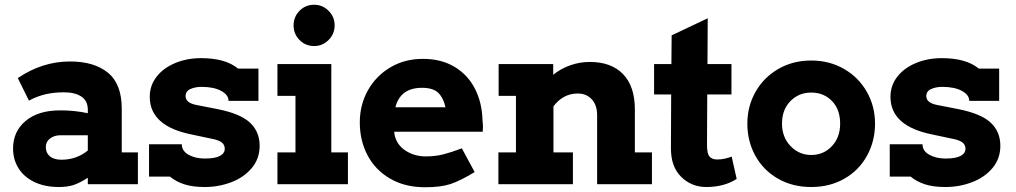

<svg xmlns="http://www.w3.org/2000/svg" viewBox="-20 -776 4280 809"><path d="M561 -134V0H350V-27Q316 -5 290 3.5Q264 12 228 12Q169 12 125 -9Q81 -30 58 -67Q35 -104 35 -150Q35 -222 88 -266.5Q141 -311 234 -311Q295 -311 350 -299V-314Q350 -351 323 -369Q296 -387 250 -387Q206 -387 170.5 -378.5Q135 -370 102 -352L55 -447Q158 -517 275 -517Q377 -517 435 -469.5Q493 -422 493 -318V-134ZM239 -103Q272 -103 300.5 -113.5Q329 -124 350 -142V-206H233Q209 -206 191 -192.5Q173 -179 173 -156Q173 -132 190 -117.5Q207 -103 239 -103Z M1074 -162Q1074 -107 1040.5 -67.5Q1007 -28 954 -8Q901 12 843 12Q791 12 756 0.5Q721 -11 696 -32H608V-168H746Q746 -140 774.5 -124Q803 -108 843 -108Q886 -108 906.5 -119Q927 -130 927 -149Q927 -164 917 -173.5Q907 -183 883 -189L789 -209Q611 -244 611 -368Q611 -416 640 -453Q669 -490 718.5 -510.5Q768 -531 827 -531Q930 -531 983 -487H1069V-351H943Q943 -376 912 -393Q881 -410 829 -410Q803 -410 782.5 -401Q762 -392 762 -371Q762 -343 806 -334L898 -316Q993 -297 1033.5 -259Q1074 -221 1074 -162Z M1217 -669Q1217 -705 1242 -730.5Q1267 -756 1304 -756Q1339 -756 1364.5 -730.5Q1390 -705 1390 -669Q1390 -633 1364.5 -607.5Q1339 -582 1304 -582Q1267 -582 1242 -607.5Q1217 -633 1217 -669ZM1376 -134H1446V0H1149V-134H1225V-372H1149V-506H1376Z M2015 -242 2014 -221H1641L1643 -206Q1653 -164 1690 -140.5Q1727 -117 1774 -117Q1814 -117 1847.5 -125.5Q1881 -134 1926 -151L1980 -51Q1919 -14 1878 -0.5Q1837 13 1771 13Q1686 13 1623.5 -23.5Q1561 -60 1528.5 -122Q1496 -184 1496 -260Q1496 -334 1530 -395Q1564 -456 1624.5 -492Q1685 -528 1762 -528Q1839 -528 1895 -494.5Q1951 -461 1981 -402.5Q2011 -344 2013 -270Q2015 -252 2015 -242ZM1857 -324Q1849 -362 1827.5 -384Q1806 -406 1758 -406Q1667 -406 1646 -324Z M2727 -134V0H2496V-291Q2496 -333 2473.5 -357.5Q2451 -382 2414 -382Q2353 -382 2312 -328V-134H2394V0H2080V-134H2154V-372H2081V-506H2311V-461Q2343 -487 2383 -501Q2423 -515 2465 -515Q2556 -515 2605.5 -463.5Q2655 -412 2655 -315V-134Z M3084 -22Q3031 12 2956 12Q2893 12 2849.5 -31.5Q2806 -75 2807 -154L2808 -378H2736V-506H2809L2810 -627L2962 -699L2961 -506H3062V-378H2960L2959 -164Q2959 -129 2969.5 -116.5Q2980 -104 3002 -104Q3019 -104 3034 -107.5Q3049 -111 3063 -116Z M3129 -255Q3129 -328 3163.5 -389Q3198 -450 3259.5 -485.5Q3321 -521 3398 -521Q3475 -521 3536.5 -485.5Q3598 -450 3632.5 -389Q3667 -328 3667 -255Q3667 -182 3633.5 -120.5Q3600 -59 3538.5 -23.5Q3477 12 3398 12Q3319 12 3257.5 -23.5Q3196 -59 3162.5 -120Q3129 -181 3129 -255ZM3520 -255Q3520 -315 3485.5 -350.5Q3451 -386 3398 -386Q3346 -386 3310.5 -350Q3275 -314 3275 -255Q3275 -198 3311 -160.5Q3347 -123 3398 -123Q3450 -123 3485 -160Q3520 -197 3520 -255Z M4195 -162Q4195 -107 4161.5 -67.5Q4128 -28 4075 -8Q4022 12 3964 12Q3912 12 3877 0.5Q3842 -11 3817 -32H3729V-168H3867Q3867 -140 3895.5 -124Q3924 -108 3964 -108Q4007 -108 4027.5 -119Q4048 -130 4048 -149Q4048 -164 4038 -173.5Q4028 -183 4004 -189L3910 -209Q3732 -244 3732 -368Q3732 -416 3761 -453Q3790 -490 3839.5 -510.5Q3889 -531 3948 -531Q4051 -531 4104 -487H4190V-351H4064Q4064 -376 4033 -393Q4002 -410 3950 -410Q3924 -410 3903.5 -401Q3883 -392 3883 -371Q3883 -343 3927 -334L4019 -316Q4114 -297 4154.5 -259Q4195 -221 4195 -162Z"/></svg>

Font: Arvo
Style: Bold
Weight: 700
Designer: Anton Koovit (Cyrillic Expansion: Cyreal)
Foundry: Anton Koovit, Yassin Baggar
Version: Version 3.000